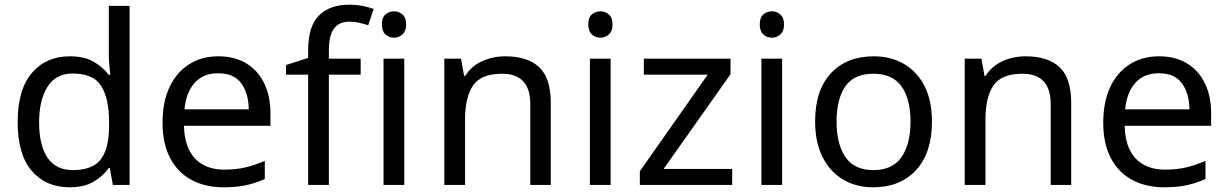

<svg xmlns="http://www.w3.org/2000/svg" viewBox="-20 -785 5212 815"><path d="M275 10Q175 10 115 -59.5Q55 -129 55 -267Q55 -405 115.5 -475.5Q176 -546 276 -546Q338 -546 377.5 -523Q417 -500 442 -467H448Q447 -480 444.5 -505.5Q442 -531 442 -546V-760H530V0H459L446 -72H442Q418 -38 378 -14Q338 10 275 10ZM289 -63Q374 -63 408.5 -109.5Q443 -156 443 -250V-266Q443 -366 410 -419.5Q377 -473 288 -473Q217 -473 181.5 -416.5Q146 -360 146 -265Q146 -169 181.5 -116Q217 -63 289 -63Z M907 -546Q976 -546 1025.5 -516Q1075 -486 1101.5 -431.5Q1128 -377 1128 -304V-251H761Q763 -160 807.5 -112.5Q852 -65 932 -65Q983 -65 1022.5 -74.5Q1062 -84 1104 -102V-25Q1063 -7 1023 1.5Q983 10 928 10Q852 10 793.5 -21Q735 -52 702.5 -113.5Q670 -175 670 -264Q670 -352 699.5 -415Q729 -478 782.5 -512Q836 -546 907 -546ZM906 -474Q843 -474 806.5 -433.5Q770 -393 763 -321H1036Q1035 -389 1004 -431.5Q973 -474 906 -474Z M1511 -468H1376V0H1288V-468H1194V-509L1288 -539V-570Q1288 -674 1334 -719.5Q1380 -765 1462 -765Q1494 -765 1520.5 -759.5Q1547 -754 1566 -747L1543 -678Q1527 -683 1506 -688Q1485 -693 1463 -693Q1419 -693 1397.5 -663.5Q1376 -634 1376 -571V-536H1511Z M1653 -737Q1673 -737 1688.5 -723.5Q1704 -710 1704 -681Q1704 -653 1688.5 -639Q1673 -625 1653 -625Q1631 -625 1616 -639Q1601 -653 1601 -681Q1601 -710 1616 -723.5Q1631 -737 1653 -737ZM1696 -536V0H1608V-536Z M2124 -546Q2220 -546 2269 -499.5Q2318 -453 2318 -349V0H2231V-343Q2231 -472 2111 -472Q2022 -472 1988 -422Q1954 -372 1954 -278V0H1866V-536H1937L1950 -463H1955Q1981 -505 2027 -525.5Q2073 -546 2124 -546Z M2529 -737Q2549 -737 2564.5 -723.5Q2580 -710 2580 -681Q2580 -653 2564.5 -639Q2549 -625 2529 -625Q2507 -625 2492 -639Q2477 -653 2477 -681Q2477 -710 2492 -723.5Q2507 -737 2529 -737ZM2572 -536V0H2484V-536Z M3088 0H2696V-58L2984 -468H2713V-536H3081V-470L2797 -68H3088Z M3257 -737Q3277 -737 3292.5 -723.5Q3308 -710 3308 -681Q3308 -653 3292.5 -639Q3277 -625 3257 -625Q3235 -625 3220 -639Q3205 -653 3205 -681Q3205 -710 3220 -723.5Q3235 -737 3257 -737ZM3300 -536V0H3212V-536Z M3936 -269Q3936 -136 3868.5 -63Q3801 10 3686 10Q3615 10 3559.5 -22.5Q3504 -55 3472 -117.5Q3440 -180 3440 -269Q3440 -402 3507 -474Q3574 -546 3689 -546Q3762 -546 3817.5 -513.5Q3873 -481 3904.5 -419.5Q3936 -358 3936 -269ZM3531 -269Q3531 -174 3568.5 -118.5Q3606 -63 3688 -63Q3769 -63 3807 -118.5Q3845 -174 3845 -269Q3845 -364 3807 -418Q3769 -472 3687 -472Q3605 -472 3568 -418Q3531 -364 3531 -269Z M4333 -546Q4429 -546 4478 -499.5Q4527 -453 4527 -349V0H4440V-343Q4440 -472 4320 -472Q4231 -472 4197 -422Q4163 -372 4163 -278V0H4075V-536H4146L4159 -463H4164Q4190 -505 4236 -525.5Q4282 -546 4333 -546Z M4900 -546Q4969 -546 5018.5 -516Q5068 -486 5094.5 -431.5Q5121 -377 5121 -304V-251H4754Q4756 -160 4800.5 -112.5Q4845 -65 4925 -65Q4976 -65 5015.5 -74.5Q5055 -84 5097 -102V-25Q5056 -7 5016 1.5Q4976 10 4921 10Q4845 10 4786.5 -21Q4728 -52 4695.5 -113.5Q4663 -175 4663 -264Q4663 -352 4692.5 -415Q4722 -478 4775.5 -512Q4829 -546 4900 -546ZM4899 -474Q4836 -474 4799.5 -433.5Q4763 -393 4756 -321H5029Q5028 -389 4997 -431.5Q4966 -474 4899 -474Z"/></svg>

Font: Noto Sans Mende Kikakui
Style: Regular
Weight: 400
Designer: Monotype Design Team
Foundry: Monotype Imaging Inc.
Version: Version 2.003; ttfautohint (v1.8.4.7-5d5b)